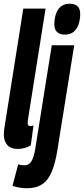

<svg xmlns="http://www.w3.org/2000/svg" viewBox="-23 -786 448 1026"><path d="M101.4 -740H220.5L128.1 -157.9Q126.5 -148.7 125.6 -141.6Q124.6 -134.5 124.6 -129.3Q124.6 -124 126.1 -120Q127.5 -116 130.9 -114.2Q134.3 -112.4 139.4 -112.4Q142.6 -112.4 146.9 -112.9Q151.2 -113.3 155.9 -115.2L141.7 -9.9Q129.6 -1 109.9 4.5Q90.1 10 72.7 10Q34.6 10 16 -10.9Q-2.6 -31.7 -2.6 -67.5Q-2.6 -74.6 -1.8 -83.1Q-0.9 -91.5 0.1 -99.6ZM350.1 -766Q376.8 -766 391.4 -752.4Q405.9 -738.8 405.6 -709Q405.3 -681.6 397.2 -656.8Q389 -632.1 371.3 -616.6Q353.6 -601.1 323.5 -601.1Q296.4 -601.1 281.7 -615Q267 -629 267.3 -658.8Q267.9 -686.9 275.9 -711.3Q283.9 -735.7 302 -750.9Q320 -766 350.1 -766ZM373.5 -544 283.4 17.8Q272.2 86.8 253.5 131.8Q234.7 176.9 202.7 198.4Q170.7 220 121.2 220Q105.1 220 84.2 217.1Q63.2 214.2 43.8 206.7L74.4 91.7Q85 95.7 93.1 96.5Q101.2 97.3 108.7 97.3Q131.7 97.3 144.9 75.7Q158.1 54.2 164.6 14.2L253.7 -544Z"/></svg>

Font: Georama ExtraCondensed Thin
Style: Italic
Weight: 100
Width: 2
Italic angle: -9°
Designer: Jean-Baptiste Levee
Foundry: Production Type
Version: Version 1.001